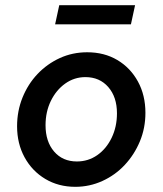

<svg xmlns="http://www.w3.org/2000/svg" viewBox="-20 -712 628 742"><path d="M271 10Q206 10 155 -20.5Q104 -51 75 -104Q46 -157 46 -224Q46 -283 67 -335Q88 -387 125 -426Q162 -465 211 -487.5Q260 -510 317 -510Q383 -510 433.5 -480Q484 -450 513 -397Q542 -344 542 -276Q542 -217 520.5 -165.5Q499 -114 462 -74.5Q425 -35 375.5 -12.5Q326 10 271 10ZM277 -88Q321 -88 356 -112.5Q391 -137 411.5 -179.5Q432 -222 432 -274Q432 -337 398.5 -375.5Q365 -414 310 -414Q267 -414 232 -389Q197 -364 176.5 -322Q156 -280 156 -228Q156 -165 189 -126.5Q222 -88 277 -88ZM193 -618 209 -692H502L486 -618Z"/></svg>

Font: Red Hat Text SemiBold
Style: Italic
Weight: 600
Italic angle: -12°
Designer: Pentagram, MCKL
Foundry: Pentagram, MCKL
Version: Version 1.023